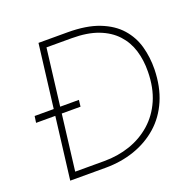

<svg xmlns="http://www.w3.org/2000/svg" viewBox="-124 -836 983 966"><g transform="rotate(-20 367.5 -353.0)"><path d="M92 0 179 -706H334Q435 -706 503 -679.5Q571 -653 611 -607.5Q651 -562 667 -504Q683 -446 682 -382Q680 -289 649 -217.5Q618 -146 563.5 -98Q509 -50 437 -25Q365 0 281 0ZM131 -34H287Q360 -34 424.5 -56Q489 -78 539 -122Q589 -166 617.5 -231Q646 -296 647 -382Q648 -443 632 -495.5Q616 -548 579.5 -587.5Q543 -627 485 -649Q427 -671 344 -671H209ZM35 -367H272L268 -332H30Z"/></g></svg>

Font: Josefin Sans ExtraLight
Style: Italic
Weight: 250
Italic angle: -7°
Designer: Santiago Orozco
Foundry: Typemade
Version: Version 2.000